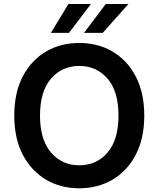

<svg xmlns="http://www.w3.org/2000/svg" viewBox="-20 -958 815 987"><path d="M96.9 -565Q119 -607.2 149.3 -639.4Q179.7 -671.5 217 -693.4Q254.3 -715.2 297.2 -726.2Q340.2 -737.2 387.4 -737.2Q434.7 -737.2 477.6 -726.2Q520.6 -715.2 557.9 -693.4Q595.2 -671.5 625.5 -639.4Q655.9 -607.2 677.9 -565Q721.6 -481.5 721.6 -363.6Q721.6 -304 710.6 -254.3Q699.6 -204.5 677.9 -162.6Q656.2 -120.7 626.1 -88.6Q595.9 -56.5 558.8 -34.6Q521.7 -12.8 478.3 -1.4Q435 9.9 387.4 9.9Q340.2 9.9 297.1 -1.2Q253.9 -12.4 216.8 -34.3Q179.7 -56.1 149.3 -88.4Q119 -120.7 96.9 -163Q53.3 -246.8 53.3 -363.6Q53.3 -481.5 96.9 -565ZM242.2 -174Q298.7 -108.3 387.4 -108.3Q476.9 -108.3 533 -174Q589.1 -239.7 589.1 -363.6Q589.1 -488.3 533 -553.6Q476.6 -619 387.4 -619Q298.7 -619 242.2 -553.6Q185.7 -488.3 185.7 -363.6Q185.7 -239.7 242.2 -174ZM411.9 -789.1 523.8 -937.5H640.3L508.2 -789.1ZM241.8 -789.1 331.7 -937.5H447.4L334.9 -789.1Z"/></svg>

Font: Inter P Semi Bold
Style: Regular
Weight: 600
Designer: Rasmus Andersson
Foundry: rsms
Version: Version 3.018;git-588b23468